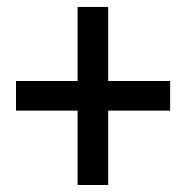

<svg xmlns="http://www.w3.org/2000/svg" viewBox="-20 -650 540 557"><path d="M205.1 -113.3V-329.1H26.4V-415H205.1V-629.9H293.9V-415H473.6V-329.1H293.9V-113.3Z"/></svg>

Font: Gen Shin Gothic Monospace Medium
Style: Regular
Weight: 500
Designer: [Source Han Sans]
Ryoko NISHIZUKA  (kana & ideographs); Paul D. Hunt (Latin, Greek & Cyrillic); Wenlong ZHANG  (bopomofo
Version: Version 1.002.20150607